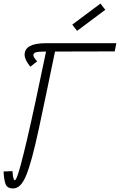

<svg xmlns="http://www.w3.org/2000/svg" viewBox="-22 -1042 672 1076"><path d="M-2 -81 48 -83Q50 -52 53.5 -42Q57 -32 61 -32Q66 -32 74 -52.5Q82 -73 95.5 -123Q109 -173 129.5 -260Q150 -347 178.5 -480Q207 -613 246 -800H296Q264 -646 239 -525.5Q214 -405 194.5 -315Q175 -225 158 -162Q141 -99 125 -60Q109 -21 91 -3.5Q73 14 51 14Q18 14 9 -11Q0 -36 -2 -81ZM630 -800 621 -754 227 -753Q192 -753 178.5 -748.5Q165 -744 165 -733Q165 -727 169.5 -719.5Q174 -712 186 -698L148 -668Q132 -688 124 -704.5Q116 -721 116 -735Q116 -768 146 -784Q176 -800 237 -800ZM410 -869 383 -904 541 -1022 568 -987Z"/></svg>

Font: Victor Mono Thin
Style: Italic
Weight: 100
Italic angle: -12°
Monospace: yes
Designer: Rune Bjørnerås
Version: Version 1.561;gftools[0.9.30]